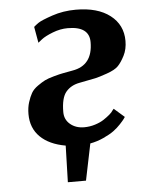

<svg xmlns="http://www.w3.org/2000/svg" viewBox="-49 -550 550 738"><g transform="rotate(-5 225.5 -181.0)"><path d="M264 -57Q286 -57 306.5 -63.5Q327 -70 340.5 -79Q354 -88 364 -96.5Q374 -105 378 -112L383 -118L423 -83Q421 -80 417.5 -75Q414 -70 401.5 -56.5Q389 -43 374 -32Q359 -21 334 -9.5Q309 2 282 7L253 148H183L187 7Q124 -4 89.5 -38Q55 -72 55 -126Q55 -151 61.5 -171.5Q68 -192 76 -206Q84 -220 101 -232Q118 -244 130 -250Q142 -256 165.5 -262.5Q189 -269 200.5 -271Q212 -273 238 -278Q317 -291 317 -381Q317 -442 234 -442Q205 -442 175.5 -430.5Q146 -419 132 -408L117 -396L106 -458Q112 -464 124.5 -472.5Q137 -481 179.5 -495.5Q222 -510 271 -510Q355 -510 403 -473Q451 -436 451 -374Q451 -342 438.5 -317.5Q426 -293 413 -279.5Q400 -266 368.5 -255Q337 -244 323 -241Q309 -238 272 -231Q265 -230 262 -229Q228 -223 208.5 -200Q189 -177 189 -122Q189 -93 210.5 -75Q232 -57 264 -57Z"/></g></svg>

Font: Arsenal
Style: Bold Italic
Weight: 700
Italic angle: -9.10001°
Designer: Andrij Shevchenko
Foundry: Stairsfor
Version: Version 2.001;PS 002.001;hotconv 1.0.88;makeotf.lib2.5.64775